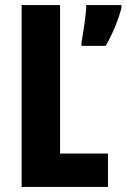

<svg xmlns="http://www.w3.org/2000/svg" viewBox="-20 -734 497 754"><path d="M65 0H404V-131H216V-714H65ZM457 -703V-714H319C318 -676 306 -599 300 -567V-554H395C420 -597 444 -652 457 -703Z"/></svg>

Font: Noto Sans Gujarati UI ExtraCondensed ExtraBold
Style: Regular
Weight: 800
Width: 2
Designer: Jelle Bosma - Monotype Design Team, Universal Thirst
Foundry: Monotype Imaging Inc.
Version: Version 2.106